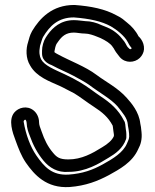

<svg xmlns="http://www.w3.org/2000/svg" viewBox="-20 -698 624 772"><path d="M323 -613C309 -614 294 -617 277 -617C224 -617 192 -587 172 -559L164 -547C155 -533 149 -511 149 -494V-483C149 -449 183 -438 188 -436C219 -419 250 -407 276 -393C298 -381 321 -369 338 -357C380 -325 424 -302 452 -271C473 -244 492 -224 494 -197V-195L497 -178L499 -161C501 -140 497 -137 490 -120C475 -85 435 -60 393 -37C353 -15 313 0 256 4C189 8 158 -27 126 -73C102 -108 84 -156 75 -209C75 -211 76 -213 77 -214C83 -221 86 -213 87 -205C88 -182 94 -167 99 -154C113 -114 131 -81 155 -52C178 -24 212 -3 256 -7C325 -7 378 -40 417 -64C444 -80 474 -101 487 -139C488 -142 488 -145 488 -147V-159C488 -165 487 -172 486 -177L484 -194V-196L482 -206C482 -208 480 -210 479 -212C456 -258 422 -286 384 -311C360 -327 333 -349 302 -367C283 -378 265 -388 241 -399C198 -419 159 -434 145 -460C139 -472 136 -488 141 -514C147 -532 149 -541 153 -549C180 -594 214 -628 277 -628C340 -623 388 -613 426 -592C447 -580 481 -554 493 -530C505 -506 509 -508 509 -504C509 -500 503 -499 500 -502L493 -509C488 -515 485 -527 471 -542C452 -567 425 -583 403 -591L388 -597C370 -606 345 -613 323 -613ZM322 -563C337 -563 357 -556 369 -551L384 -545C405 -535 423 -524 432 -511C433 -510 433 -509 434 -508C439 -503 440 -495 455 -477L462 -468C484 -443 521 -445 542 -465C551 -474 558 -486 559 -500C561 -532 537 -552 537 -552C526 -574 509 -593 491 -607C479 -617 470 -626 449 -636C402 -662 346 -673 280 -678H278C190 -678 140 -625 109 -573C99 -555 97 -542 93 -529C84 -502 83 -464 101 -435C127 -388 182 -370 219 -353C239 -344 255 -334 278 -323C303 -308 329 -287 357 -269C391 -247 415 -227 433 -193L434 -187L436 -171C437 -166 437 -163 438 -157V-151C431 -134 413 -119 391 -106C351 -81 308 -57 255 -57C219 -57 208 -66 193 -84C172 -109 159 -135 147 -170C141 -186 137 -196 137 -207C137 -223 130 -242 115 -254C89 -275 54 -266 37 -245C13 -215 30 -166 43 -132C54 -102 65 -72 84 -44C118 5 167 60 260 54C325 49 373 30 418 6C459 -17 512 -44 536 -99C546 -117 552 -139 549 -167L547 -185V-186L544 -202C539 -248 508 -284 490 -304C454 -345 405 -369 368 -397C323 -431 261 -453 212 -480C207 -483 202 -485 199 -488V-492C201 -503 203 -513 207 -521L214 -531C229 -552 245 -567 277 -567C289 -567 306 -563 322 -563Z"/></svg>

Font: Blanket
Style: Outline
Weight: 400
Foundry: Cannot Into Space Fonts
Version: Version 0.9